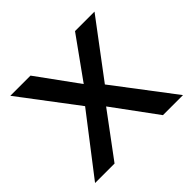

<svg xmlns="http://www.w3.org/2000/svg" viewBox="-148 -802 982 982"><g transform="rotate(-45 343.5 -311.0)"><path d="M417 -321 661 0H516L342 -237L166 0H25L267 -314L34 -622H180L342 -399L502 -622H643Z"/></g></svg>

Font: Sarpanch SemiBold
Style: Regular
Weight: 600
Designer: Manushi Parikh (Devanagari and Latin), Jyotish Sonowal (Devanagari)
Foundry: Indian Type Foundry
Version: Version 2.004;PS 1.0;hotconv 1.0.78;makeotf.lib2.5.61930; tt